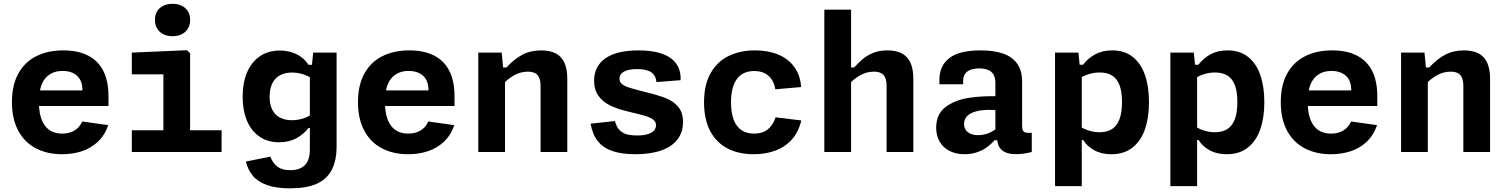

<svg xmlns="http://www.w3.org/2000/svg" viewBox="-20 -817 8100 1032"><path d="M320.2 -546.2Q397.8 -546.2 452.1 -519Q506.4 -491.8 534.8 -436.8Q563.1 -381.7 563.1 -299.2V-247.1H157.8V-331.2H443.9L423 -312.6V-332Q423 -383.1 394.5 -409.4Q365.9 -435.7 316.1 -435.7Q256.8 -435.7 223 -395.5Q189.2 -355.4 189.2 -268.3Q189.2 -185.5 221 -142.2Q252.9 -98.9 314.6 -98.9Q351.9 -98.9 379.5 -115Q407.2 -131.2 422.2 -164L561.8 -144.4Q542.8 -89 504.8 -54Q466.8 -18.9 418 -3.5Q369.2 12 314.2 12Q233.7 12 172.8 -19.8Q112 -51.5 78.1 -114.4Q44.2 -177.3 44.2 -268.3Q44.2 -359.8 78.8 -422.2Q113.5 -484.5 175.7 -515.3Q237.8 -546.2 320.2 -546.2Z M858.2 0V-450.8L880.7 -417.5H688.5V-534.2L985.2 -547.1L1001.8 -531V0ZM688.5 -117H1171.1V0H688.5ZM812.7 -710.1Q812.7 -749.8 838.7 -773.2Q864.7 -796.6 907.3 -796.6Q950 -796.6 976 -773.2Q1002 -749.8 1002 -710.1Q1002 -670 976 -646.2Q950 -622.3 907.3 -622.3Q879.3 -622.3 858 -633.1Q836.6 -643.8 824.6 -663.8Q812.7 -683.8 812.7 -710.1Z M1484.2 -545.3Q1520.6 -545.3 1550.6 -535.1Q1580.7 -524.8 1602.6 -507.7Q1624.5 -490.5 1637.9 -468.8H1667.1V-388.5Q1639.8 -408.1 1609.6 -417.6Q1579.4 -427.1 1550 -427.1Q1511.8 -427.1 1484.5 -412.1Q1457.3 -397.1 1443.3 -368.2Q1429.2 -339.2 1429.2 -297.4Q1429.2 -256.3 1443.1 -228.1Q1457 -199.8 1484 -185.4Q1510.9 -170.9 1549.7 -170.9Q1580.2 -170.9 1610.2 -180.5Q1640.2 -190.2 1667.1 -209.8V-129.2H1638.4Q1612.4 -95.2 1572.6 -73.7Q1532.8 -52.2 1480.2 -52.2Q1418.6 -52.2 1374.2 -83Q1329.9 -113.8 1307 -169.2Q1284.2 -224.5 1284.2 -297.4Q1284.2 -370.7 1307.5 -426.7Q1330.8 -482.7 1376 -514Q1421.1 -545.3 1484.2 -545.3ZM1540.3 195.3Q1463.3 195.3 1413.7 177.2Q1364.1 159 1338.2 127.2Q1312.3 95.4 1301.7 51.4L1432.6 24.8Q1447.4 61.7 1472.2 79.7Q1497 97.7 1540.3 97.7Q1590.3 97.7 1617.9 71.3Q1645.5 44.9 1645.5 -14.9V-442.1H1654.2L1663.3 -534.2H1789.2V-30.9Q1789.2 48.3 1762 98.2Q1734.8 148.2 1680 171.8Q1625.2 195.3 1540.3 195.3Z M2180.2 -546.2Q2257.8 -546.2 2312.1 -519Q2366.4 -491.8 2394.8 -436.8Q2423.1 -381.7 2423.1 -299.2V-247.1H2017.8V-331.2H2303.9L2283 -312.6V-332Q2283 -383.1 2254.5 -409.4Q2225.9 -435.7 2176.1 -435.7Q2116.8 -435.7 2083 -395.5Q2049.2 -355.4 2049.2 -268.3Q2049.2 -185.5 2081 -142.2Q2112.9 -98.9 2174.6 -98.9Q2211.9 -98.9 2239.5 -115Q2267.2 -131.2 2282.2 -164L2421.8 -144.4Q2402.8 -89 2364.8 -54Q2326.8 -18.9 2278 -3.5Q2229.2 12 2174.2 12Q2093.7 12 2032.8 -19.8Q1972 -51.5 1938.1 -114.4Q1904.2 -177.3 1904.2 -268.3Q1904.2 -359.8 1938.8 -422.2Q1973.5 -484.5 2035.7 -515.3Q2097.8 -546.2 2180.2 -546.2Z M2694.5 0H2550.8V-534.2H2676.7L2685.8 -437.5H2694.5ZM2885.5 0V-355.6Q2885.5 -384.2 2877.1 -401.2Q2868.8 -418.1 2853.7 -425Q2838.7 -431.8 2817 -431.8Q2777.2 -431.8 2741.8 -411.5Q2706.4 -391.2 2673 -354.8V-454.2H2702.2Q2744.2 -500 2787.9 -523Q2831.5 -546.1 2889.1 -546.1Q2935.7 -546.1 2966.7 -530.1Q2997.7 -514.2 3013.4 -480.3Q3029.2 -446.4 3029.2 -392.7V0Z M3638.1 -386 3508.6 -375.8Q3505.2 -411.2 3480.5 -428.4Q3455.8 -445.6 3405.1 -445.6Q3358.9 -445.6 3334.3 -432.3Q3309.7 -419 3309.7 -394Q3309.7 -377.5 3321.4 -366.8Q3333.2 -356.1 3355.3 -348.3Q3377.5 -340.5 3423.7 -328.8Q3439.8 -324.8 3455.5 -320.8Q3523.7 -303.9 3562.8 -287.6Q3602 -271.3 3626.6 -241.2Q3651.2 -211 3651.2 -161Q3651.2 -107.2 3622 -68.3Q3592.7 -29.5 3535.5 -8.8Q3478.3 11.9 3396.4 11.9Q3321.8 11.9 3272.2 -4.9Q3222.5 -21.7 3193.7 -57.7Q3164.8 -93.7 3154.5 -152.3L3285.4 -166.4Q3293.1 -136.7 3308.2 -119.8Q3323.2 -103 3346.1 -96Q3368.9 -88.9 3404.6 -88.9Q3440 -88.9 3462.8 -96.4Q3485.6 -103.8 3495.9 -116.2Q3506.2 -128.7 3506.2 -144.1Q3506.2 -162.5 3490.8 -174.1Q3475.5 -185.8 3448.1 -194Q3420.7 -202.2 3356.8 -217.4Q3298.2 -230.8 3258.2 -250.8Q3218.2 -270.8 3195.8 -303.1Q3173.3 -335.4 3173.3 -382.9Q3173.3 -461 3234.2 -503.6Q3295 -546.2 3413.9 -546.2Q3488 -546.2 3539.1 -527.9Q3590.2 -509.7 3615.5 -473.8Q3640.7 -437.8 3638.1 -386Z M4031.1 12Q3948.9 12 3888.9 -19.9Q3828.9 -51.8 3796.5 -114.2Q3764.2 -176.6 3764.2 -266.6Q3764.2 -361.6 3799.7 -424Q3835.2 -486.5 3896.8 -516.3Q3958.4 -546.2 4038.3 -546.2Q4107.6 -546.2 4161.7 -524.2Q4215.8 -502.3 4248.5 -458.2Q4281.2 -414 4286.2 -349.1L4147.4 -337Q4139.6 -383.9 4110.7 -409.6Q4081.8 -435.2 4033.6 -435.2Q3972.2 -435.2 3940.7 -392.3Q3909.2 -349.4 3909.2 -266.6Q3909.2 -210.5 3923.6 -173.1Q3938 -135.8 3965.7 -117.3Q3993.4 -98.9 4033.2 -98.9Q4079.1 -98.9 4107.2 -121.9Q4135.2 -144.8 4148.7 -186.4L4287 -169.6Q4271.9 -105.5 4234 -64.9Q4196.1 -24.3 4143.9 -6.2Q4091.8 12 4031.1 12Z M4410.8 0V-765H4554.5V0ZM4745.5 0V-355.6Q4745.5 -384.2 4737.1 -401.2Q4728.8 -418.1 4713.7 -425Q4698.7 -431.8 4677 -431.8Q4637.3 -431.8 4602 -411.5Q4566.7 -391.2 4533.5 -354.8V-454.2H4570.6Q4599.2 -485.7 4624.6 -505.1Q4649.9 -524.5 4680.4 -535.3Q4710.8 -546.1 4749.8 -546.1Q4796.2 -546.1 4827 -530.1Q4857.8 -514.2 4873.5 -480.3Q4889.2 -446.4 4889.2 -392.7V0Z M5473.9 -378.4V-140.8Q5473.9 -124 5478.3 -115.6Q5482.7 -107.2 5493.6 -104.4Q5504.5 -101.5 5525.8 -103.2V0Q5481 11.5 5442.3 11.5Q5400.3 11.5 5377.6 -1.5Q5354.8 -14.6 5346.5 -36.5Q5338.2 -58.3 5338.2 -90.3L5330.2 -99.7V-372.5Q5330.2 -400.1 5319.5 -417.2Q5308.7 -434.4 5289.8 -441.7Q5270.8 -449 5243.9 -449.3Q5217 -449.2 5197.6 -442.2Q5178.2 -435.2 5167.6 -420.5Q5157 -405.8 5156.9 -383.7L5156.8 -364.2H5029.4V-390.1Q5029.4 -463 5082.5 -504.6Q5135.7 -546.2 5250.5 -546.2Q5321.2 -546.2 5370.8 -529.3Q5420.3 -512.4 5447.1 -475.3Q5473.9 -438.2 5473.9 -378.4ZM5299.7 -226.6Q5255.1 -226.6 5224.4 -217.8Q5193.7 -209 5177.8 -192.2Q5161.8 -175.5 5161.8 -151.1Q5161.8 -132.4 5171 -118.8Q5180.1 -105.2 5197.1 -97.9Q5214.1 -90.6 5237.6 -90.6Q5267.5 -90.6 5295.7 -102.3Q5323.9 -114.1 5349.5 -135.5L5346.8 -63.2H5325.6Q5305 -39.8 5281.7 -23.5Q5258.3 -7.2 5228.2 2.4Q5198.1 12 5164.3 12Q5119.1 12 5084.5 -5.4Q5049.8 -22.8 5030.9 -55.2Q5011.9 -87.5 5011.9 -131Q5011.9 -203.8 5062.6 -241.7Q5113.3 -279.7 5187.4 -291Q5261.4 -302.4 5348.8 -299.5L5392.3 -214.8Q5368.8 -220.1 5346.9 -223.3Q5324.9 -226.6 5299.7 -226.6Z M5794.5 183.3H5650.8V-534.2H5776.7L5785.8 -442.1H5794.5ZM5954.2 12Q5900.2 12 5861.7 -9.3Q5823.1 -30.6 5802.1 -64.6H5772.9V-144.8Q5800.2 -125.2 5830.4 -115.8Q5860.6 -106.2 5890 -106.2Q5930.8 -106.2 5957.4 -123.5Q5984 -140.8 5997.4 -176.6Q6010.8 -212.5 6010.8 -268.4Q6010.8 -324.1 5997.5 -359Q5984.2 -394 5957.8 -410.7Q5931.2 -427.4 5890.3 -427.4Q5859.8 -427.4 5829.8 -417.8Q5799.8 -408.2 5772.9 -388.6V-469.2H5801.6Q5827.6 -503.6 5866.4 -524.9Q5905.2 -546.2 5958.2 -546.2Q6024.8 -546.2 6068.9 -510.8Q6113 -475.4 6134.4 -413.1Q6155.8 -350.8 6155.8 -268.4Q6155.8 -185.7 6134.2 -122.7Q6112.6 -59.8 6067.3 -23.9Q6022 12 5954.2 12Z M6414.5 183.3H6270.8V-534.2H6396.7L6405.8 -442.1H6414.5ZM6574.2 12Q6520.2 12 6481.7 -9.3Q6443.1 -30.6 6422.1 -64.6H6392.9V-144.8Q6420.2 -125.2 6450.4 -115.8Q6480.6 -106.2 6510 -106.2Q6550.8 -106.2 6577.4 -123.5Q6604 -140.8 6617.4 -176.6Q6630.8 -212.5 6630.8 -268.4Q6630.8 -324.1 6617.5 -359Q6604.2 -394 6577.8 -410.7Q6551.2 -427.4 6510.3 -427.4Q6479.8 -427.4 6449.8 -417.8Q6419.8 -408.2 6392.9 -388.6V-469.2H6421.6Q6447.6 -503.6 6486.4 -524.9Q6525.2 -546.2 6578.2 -546.2Q6644.8 -546.2 6688.9 -510.8Q6733 -475.4 6754.4 -413.1Q6775.8 -350.8 6775.8 -268.4Q6775.8 -185.7 6754.2 -122.7Q6732.6 -59.8 6687.3 -23.9Q6642 12 6574.2 12Z M7140.2 -546.2Q7217.8 -546.2 7272.1 -519Q7326.4 -491.8 7354.8 -436.8Q7383.1 -381.7 7383.1 -299.2V-247.1H6977.8V-331.2H7263.9L7243 -312.6V-332Q7243 -383.1 7214.5 -409.4Q7185.9 -435.7 7136.1 -435.7Q7076.8 -435.7 7043 -395.5Q7009.2 -355.4 7009.2 -268.3Q7009.2 -185.5 7041 -142.2Q7072.9 -98.9 7134.6 -98.9Q7171.9 -98.9 7199.5 -115Q7227.2 -131.2 7242.2 -164L7381.8 -144.4Q7362.8 -89 7324.8 -54Q7286.8 -18.9 7238 -3.5Q7189.2 12 7134.2 12Q7053.7 12 6992.8 -19.8Q6932 -51.5 6898.1 -114.4Q6864.2 -177.3 6864.2 -268.3Q6864.2 -359.8 6898.8 -422.2Q6933.5 -484.5 6995.7 -515.3Q7057.8 -546.2 7140.2 -546.2Z M7654.5 0H7510.8V-534.2H7636.7L7645.8 -437.5H7654.5ZM7845.5 0V-355.6Q7845.5 -384.2 7837.1 -401.2Q7828.8 -418.1 7813.7 -425Q7798.7 -431.8 7777 -431.8Q7737.2 -431.8 7701.8 -411.5Q7666.4 -391.2 7633 -354.8V-454.2H7662.2Q7704.2 -500 7747.9 -523Q7791.5 -546.1 7849.1 -546.1Q7895.7 -546.1 7926.7 -530.1Q7957.7 -514.2 7973.4 -480.3Q7989.2 -446.4 7989.2 -392.7V0Z"/></svg>

Font: Monaspace Neon Var ExtraLight
Style: Regular
Weight: 200
Designer: Riley Cran and the Lettermatic Team
Version: Version 1.200 (Monaspace Neon Var)